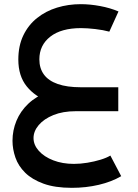

<svg xmlns="http://www.w3.org/2000/svg" viewBox="-20 -534 662 922"><path d="M325 368Q244 368 189 348Q134 328 101 295.5Q68 263 54 222.5Q40 182 40 142Q40 92 59 46Q78 0 116 -36Q154 -72 211 -93.5Q268 -115 344 -115V0Q282 0 236.5 18.5Q191 37 166 66.5Q141 96 141 129Q141 162 166.5 190.5Q192 219 236 236Q280 253 335 253Q366 253 399.5 247.5Q433 242 462.5 233Q492 224 510 213L562 312Q516 339 454.5 353.5Q393 368 325 368ZM344 0V-115H548V0ZM368 -21Q286 -21 217.5 -45Q149 -69 108.5 -119Q68 -169 68 -248Q68 -314 92 -364Q116 -414 158 -447.5Q200 -481 254 -497.5Q308 -514 368 -514Q412 -514 460.5 -505Q509 -496 549 -479L505 -382Q476 -390 437.5 -394.5Q399 -399 369 -399Q274 -399 221.5 -358Q169 -317 169 -249Q169 -206 191 -176Q213 -146 257.5 -130.5Q302 -115 368 -115Z"/></svg>

Font: Alexandria
Style: Regular
Weight: 400
Designer: Mohamed Gaber
Foundry: Kief Type Foundry
Version: Version 5.100